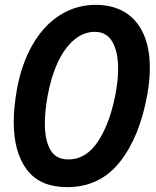

<svg xmlns="http://www.w3.org/2000/svg" viewBox="-20 -755 640 790"><path d="M36.5 -253Q36.5 -311.5 49 -383.5Q68 -491.5 113.8 -570.8Q159.5 -650 226.2 -692.5Q293 -735 373.5 -735Q444 -735 494 -704.5Q544 -674 570.2 -616Q596.5 -558 596.5 -476.5Q596.5 -423.5 586.5 -368.5Q555.5 -192.5 473.2 -88.8Q391 15 256.5 15Q144.5 15 90.5 -56.8Q36.5 -128.5 36.5 -253ZM457 -377.5Q466 -428 466 -472Q466 -542.5 442.2 -583.2Q418.5 -624 370 -624Q323.5 -624 284.2 -590.5Q245 -557 217.2 -497Q189.5 -437 175.5 -358.5Q164.5 -296.5 164.5 -247Q164.5 -178 187.2 -138.5Q210 -99 260.5 -99Q336 -99 385.5 -176.5Q435 -254 457 -377.5Z"/></svg>

Font: JuliaMono BoldItalic
Style: Regular
Weight: 700
Italic angle: -9°
Monospace: yes
Designer: cormullion
Foundry: corm
Version: Version 0.049; ttfautohint (v1.8.4)